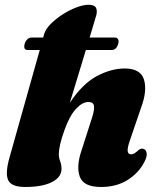

<svg xmlns="http://www.w3.org/2000/svg" viewBox="-20 -752 641 785"><path d="M81 -573.5Q84 -584 91.8 -591.2Q99.5 -598.5 108 -598.5H156.5L160.5 -613Q166.5 -633 187.2 -654Q208 -675 236 -693Q264 -711 292.5 -721.8Q321 -732.5 342 -732.5Q367.5 -732.5 373.2 -718.8Q379 -705 372 -684L346.5 -598.5H449.5Q459 -598.5 462.8 -591.2Q466.5 -584 463.5 -573.5Q456.5 -547.5 436 -547.5H331L265.5 -331.5Q317 -409.5 375.8 -440.8Q434.5 -472 490 -472Q555 -472 568.8 -426.2Q582.5 -380.5 557 -312.5L511.5 -179Q500.5 -148 502 -134.5Q503.5 -121 516.5 -121Q528.5 -121 547 -139Q559.5 -148 569.5 -142Q578 -138.5 579.8 -124.8Q581.5 -111 570 -89.5Q547 -44.5 501.5 -16Q456 12.5 393 12.5Q321.5 12.5 306.2 -29.8Q291 -72 313.5 -137.5L356.5 -271.5Q366.5 -302.5 364.2 -318.8Q362 -335 341 -335Q317 -335 291 -307.2Q265 -279.5 244.5 -222.5Q231.5 -187 226 -162.5Q220.5 -138 220.5 -122.5Q220.5 -106.5 226 -92.8Q231.5 -79 231.5 -61.5Q231.5 -27.5 192.2 -7.5Q153 12.5 83 12.5Q25.5 12.5 13 -16.5Q0.5 -45.5 20 -112L142.5 -547.5H93.5Q74 -547.5 81 -573.5Z"/></svg>

Font: Fraunces 72pt S050 Black
Style: Italic
Weight: 900
Italic angle: -16°
Version: Version 1.000; ttfautohint (v1.8.3)